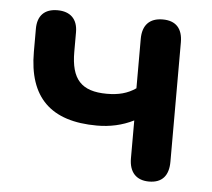

<svg xmlns="http://www.w3.org/2000/svg" viewBox="-43 -543 659 596"><g transform="rotate(5 287.0 -244.5)"><path d="M442 8C483 8 503 -16 503 -59V-431C503 -474 482 -497 441 -497C400 -497 378 -474 378 -431V-277C352 -259 324 -252 288 -252C208 -252 176 -288 176 -373V-434C176 -475 153 -497 113 -497C73 -497 51 -475 51 -434V-362C51 -221 121 -151 266 -151C306 -151 344 -159 380 -177V-59C380 -16 402 8 442 8Z"/></g></svg>

Font: Nunito
Style: Bold
Weight: 700
Designer: Vernon Adams
Foundry: Vernon Adams
Version: Version 3.602